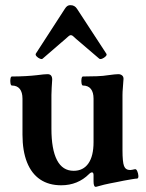

<svg xmlns="http://www.w3.org/2000/svg" viewBox="-20 -706 566 743"><path d="M350 17Q346 17 344 11.5Q342 6 342 -5V-28Q342 -39 336 -39Q334 -39 331 -37.5Q328 -36 324 -32Q303 -11 276 0Q249 11 217 11Q169 11 135.5 -11.5Q102 -34 84.5 -78Q67 -122 67 -185V-324Q67 -349 56.5 -362Q46 -375 26 -375Q22 -375 20.5 -384Q19 -393 20.5 -401.5Q22 -410 26 -410Q54 -410 79.5 -411.5Q105 -413 122 -415Q139 -417 147.5 -418Q156 -419 164 -419Q182 -419 182 -398Q181 -382 180 -366.5Q179 -351 179 -338V-208Q179 -128 200.5 -86.5Q222 -45 265 -45Q302 -45 322 -73.5Q342 -102 342 -156V-324Q342 -349 331.5 -362Q321 -375 301 -375Q297 -375 295.5 -384Q294 -393 295.5 -401.5Q297 -410 301 -410Q328 -410 354.5 -411Q381 -412 398 -415Q415 -417 422.5 -418Q430 -419 438 -419Q446 -419 452 -414.5Q458 -410 458 -401Q457 -383 455.5 -367Q454 -351 454 -338V-125Q454 -79 460 -63.5Q466 -48 484 -48Q487 -48 491.5 -49Q496 -50 501 -51Q507 -53 511 -44Q515 -35 515.5 -25.5Q516 -16 511 -15Q506 -15 491 -12.5Q476 -10 459.5 -7Q443 -4 430 -1Q418 1 406.5 3.5Q395 6 383.5 8.5Q372 11 359 15Q353 17 350 17ZM145 -479Q142 -476 134.5 -479Q127 -482 121.5 -488Q116 -494 119 -499L231 -672Q240 -687 253 -686Q269 -686 278 -672L391 -499Q395 -494 389 -488Q383 -482 375.5 -479Q368 -476 364 -479L275 -555Q268 -561 263.5 -565.5Q259 -570 254 -570Q250 -570 245.5 -566Q241 -562 233 -555Z"/></svg>

Font: Junicode VF
Style: Regular
Weight: 400
Designer: Peter S. Baker
Version: Version 2.213